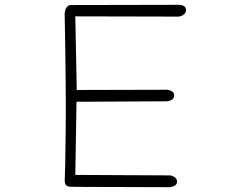

<svg xmlns="http://www.w3.org/2000/svg" viewBox="-20 -779 1040 798"><path d="M724 -759Q754 -757 753 -737Q752 -716 724 -710L293 -711L299 -405L676 -406Q704 -401 704 -383Q704 -363 676 -358L298 -356L293 -52L688 -50Q716 -43 716 -24Q716 -6 687 -1Q491 -2 387 -2Q283 -2 272 -3Q249 -3 249 -28Q250 -45 251 -95Q252 -145 253 -229Q254 -314 253 -433.5Q252 -553 249 -708Q246 -749 270 -758Z"/></svg>

Font: Yomogi
Style: Regular
Weight: 400
Designer: satsuyako
Foundry: satsuyako
Version: Version 3.100